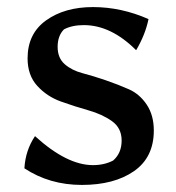

<svg xmlns="http://www.w3.org/2000/svg" viewBox="-20 -512 498 543"><path d="M161 -429Q143 -411 143 -379.5Q143 -348 163 -330.5Q183 -313 213.5 -305Q244 -297 279 -285Q314 -273 344.5 -259.5Q375 -246 395 -216Q415 -186 415 -143Q415 -67 359 -28Q303 11 211.5 11Q120 11 49 -36Q52 -87 79 -127Q169 -45 243 -45Q275 -45 300 -58Q324 -79 324 -114.5Q324 -150 296.5 -169.5Q269 -189 230 -200Q191 -211 152 -225Q113 -239 85.5 -269Q58 -299 58 -347Q58 -417 110.5 -454.5Q163 -492 243 -492Q323 -492 400 -458Q391 -414 365 -370Q294 -441 217 -441Q184 -441 161 -429Z"/></svg>

Font: Asul
Style: Regular
Weight: 400
Designer: Mariela Monsalve
Foundry: Mariela Monsalve
Version: Version 1.002